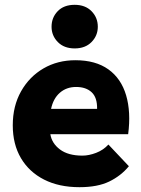

<svg xmlns="http://www.w3.org/2000/svg" viewBox="-20 -767 587 797"><path d="M310 10Q225 10 163 -21.5Q101 -53 67 -110.5Q33 -168 33 -247Q33 -327 67.5 -388Q102 -449 160.5 -483Q219 -517 293 -517Q377 -517 430 -479Q483 -441 503.5 -371.5Q524 -302 512 -210H189Q195 -172 229 -146.5Q263 -121 322 -121Q349 -121 379 -132.5Q409 -144 430 -167L515 -77Q482 -37 433.5 -13.5Q385 10 310 10ZM296 -406Q256 -406 228.5 -382Q201 -358 192 -315H383Q384 -362 360.5 -384Q337 -406 296 -406ZM290 -566Q246 -566 220 -592.5Q194 -619 194 -656Q194 -694 219.5 -720.5Q245 -747 290 -747Q334 -747 360 -720.5Q386 -694 386 -656Q386 -619 360 -592.5Q334 -566 290 -566Z"/></svg>

Font: Livvic
Style: Bold
Weight: 700
Designer: Jacques Le Bailly, Baron von Fonthausen
Version: Version 1.001; ttfautohint (v1.8.2)